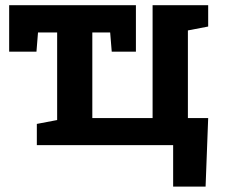

<svg xmlns="http://www.w3.org/2000/svg" viewBox="-20 -548 861 725"><path d="M633.8 156.7V0H119.1V-80.1L195.8 -94.7V-425.3H123.5L117.7 -353H14.6V-528.3H493.2V-353H401.9L396 -425.3H328.6V-102.1H556.2V-528.3H766.1V-447.8L689.5 -433.1V-102.1H766.1L756.3 156.7Z"/></svg>

Font: Roboto Slab SemiBold
Style: Regular
Weight: 600
Designer: Google
Version: Version 2.001; ttfautohint (v1.8.3)